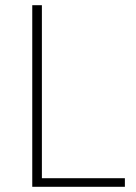

<svg xmlns="http://www.w3.org/2000/svg" viewBox="-20 -718 521 738"><path d="M104 0V-698H141V-33H460V0Z"/></svg>

Font: Plexus Sans ExtraLight
Style: Regular
Weight: 250
Version: Version 2.001;PS 002.001;hotconv 1.0.70;makeotf.lib2.5.58329